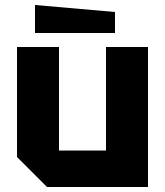

<svg xmlns="http://www.w3.org/2000/svg" viewBox="-20 -748 660 768"><path d="M572 -560V0H168L48 -120V-560H216V-146H404V-560ZM440 -616H120V-728L440 -700Z"/></svg>

Font: Tektur
Style: Bold
Weight: 700
Designer: Adam Jagosz
Foundry: Adam Jagosz
Version: Version 1.005;gftools[0.9.30]